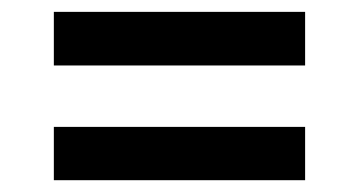

<svg xmlns="http://www.w3.org/2000/svg" viewBox="-20 -413 596 322"><path d="M491.7 -303.2H70.3V-393.1H491.7ZM491.7 -110.8H70.3V-200.2H491.7Z"/></svg>

Font: Vazirmatn RD Medium
Style: Regular
Weight: 500
Designer: Saber Rastikerdar
Foundry: Saber Rastikerdar
Version: Version 33.003